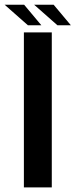

<svg xmlns="http://www.w3.org/2000/svg" viewBox="-35 -816 332 836"><path d="M69 0H190.5V-675H69ZM215 -706H273.5L198.5 -795.5H113.5ZM86.5 -706H145L70 -795.5H-15Z"/></svg>

Font: Anybody UltraCondensed Thin Medium
Style: Regular
Weight: 500
Version: Version 1.111